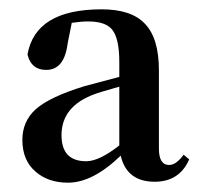

<svg xmlns="http://www.w3.org/2000/svg" viewBox="-20 -850 430 412"><path d="M236 -664Q190 -651 183 -648Q112 -622 112 -560Q112 -504 165 -504Q193 -504 236 -538ZM386 -508Q365 -460 312 -460Q252 -460 239 -516Q179 -458 126 -458Q83 -458 56 -482Q28 -506 28 -550Q28 -589 56 -615Q86 -642 161 -665L236 -685V-717Q236 -767 221 -786Q207 -804 169 -804Q154 -804 134 -801L125 -756Q118 -700 79 -700Q47 -700 39 -733Q56 -830 198 -830Q262 -830 291 -799Q321 -768 321 -699V-531Q321 -496 343 -496Q358 -496 374 -518Z"/></svg>

Font: Source Han Serif JP
Style: Bold
Weight: 700
Designer: Ryoko NISHIZUKA  (kana & ideographs); Frank Grießhammer (Latin, Greek & Cyrillic); Wenlong ZHANG  (bopomofo); Sandoll Co
Foundry: Adobe Systems Incorporated
Version: Version 1.000;PS 1;hotconv 16.6.53;makeotf.lib2.5.65590